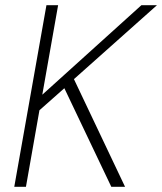

<svg xmlns="http://www.w3.org/2000/svg" viewBox="-20 -720 625 740"><path d="M35 0 159 -700H204L143 -355L525 -700H585L265 -415L462 0H409L228 -380L132 -295L80 0Z"/></svg>

Font: DM Sans 10pt ExtraLight
Style: Italic
Weight: 250
Italic angle: -10°
Version: Version 4.004;gftools[0.9.30]